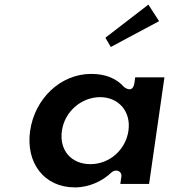

<svg xmlns="http://www.w3.org/2000/svg" viewBox="-20 -824 751 834"><path d="M437.8 -660.1 461.3 -619.9 671 -732.1 624.5 -804ZM110.9 -256C91 -117.7 170.7 -10 305.4 -10C368 -10 425.5 -37.8 464.2 -74.8C469.2 -79.5 476.8 -83 484 -83H486C496.7 -83 509.5 -73.1 507.4 -58L502.6 -25H627.6L694.3 -488H567.3L563.9 -464C556.7 -414.5 518.8 -446.1 518.8 -446.1C487 -482.3 439.8 -503 376.5 -503C241.8 -503 130.8 -394.4 110.9 -256ZM248.9 -256C261.1 -340.7 334.7 -402 414.9 -402C494.3 -402 550.1 -340.6 537.9 -256C525.9 -172.8 455.4 -111 373 -111C287.7 -111 236.9 -173.1 248.9 -256Z"/></svg>

Font: Hussar Ekologiczny
Style: Regular
Weight: 400
Foundry: Cannot Into Space Fonts
Version: Version 0.97